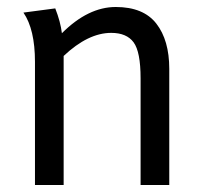

<svg xmlns="http://www.w3.org/2000/svg" viewBox="-20 -529 587 549"><path d="M47 -493 138 -505Q153 -467 157 -434Q232 -509 311 -509Q390 -509 427 -461.5Q464 -414 464 -332V0H382V-305Q382 -381 362 -408Q342 -435 298 -435Q232 -435 162 -369V0H80V-352Q80 -445 47 -493Z"/></svg>

Font: Rosario
Style: Regular
Weight: 400
Designer: Hector Gatti
Foundry: Omnibus-Type
Version: Version 1.002